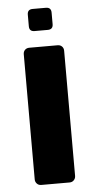

<svg xmlns="http://www.w3.org/2000/svg" viewBox="-53 -763 396 796"><g transform="rotate(-5 145.0 -365.0)"><path d="M86 0Q75 0 68 -7.5Q61 -15 61 -25V-546Q61 -557 68 -564Q75 -571 86 -571H204Q215 -571 222 -564Q229 -557 229 -546V-25Q229 -15 222 -7.5Q215 0 204 0ZM114 -638Q92 -638 92 -660V-708Q92 -730 114 -730H169Q191 -730 191 -708V-660Q191 -638 169 -638Z"/></g></svg>

Font: Rubik
Style: Bold
Weight: 700
Designer: Hubert and Fischer
Foundry: Hubert and Fischer
Version: Version 2.300;gftools[0.9.30]